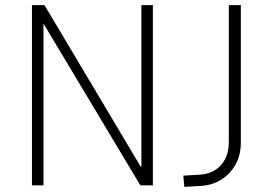

<svg xmlns="http://www.w3.org/2000/svg" viewBox="-20 -725 1066 751"><path d="M105 0V-705H154L531 -72H533V-705H578V0H529L150 -633V0ZM701 6 697 -38 764 -42Q796 -44 821 -59.5Q846 -75 860.5 -102.5Q875 -130 875 -170V-705H922V-167Q922 -119 901.5 -82Q881 -45 846.5 -23Q812 -1 768 2Z"/></svg>

Font: Nunito Sans 7pt Condensed ExtraLight
Style: Regular
Weight: 250
Width: 3
Designer: Vernon Adams
Foundry: Vernon Adams
Version: Version 3.101;gftools[0.9.27]